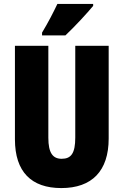

<svg xmlns="http://www.w3.org/2000/svg" viewBox="-20 -947 628 977"><path d="M454 -917V-927H272C251 -883 226 -834 194 -781V-767H313C363 -814 426 -883 454 -917ZM533 -242V-714H363V-247C363 -167 342 -139 294 -139C249 -139 226 -168 226 -246V-714H56V-238C56 -72 140 10 292 10C448 10 533 -77 533 -242Z"/></svg>

Font: Noto Sans Gujarati ExtraCondensed Black
Style: Regular
Weight: 900
Width: 2
Designer: Jelle Bosma - Monotype Design Team, Universal Thirst
Foundry: Monotype Imaging Inc.
Version: Version 2.106